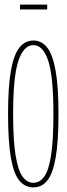

<svg xmlns="http://www.w3.org/2000/svg" viewBox="-20 -803 290 834"><path d="M125 11Q89 11 64.5 -18Q40 -47 27.5 -116.5Q15 -186 15 -308Q15 -427 27.5 -496.5Q40 -566 64.5 -596.5Q89 -627 125 -627Q161 -627 185 -596.5Q209 -566 221.5 -496.5Q234 -427 234 -308Q234 -186 221.5 -116.5Q209 -47 185 -18Q161 11 125 11ZM125 -9Q153 -9 172.5 -36.5Q192 -64 202 -129.5Q212 -195 212 -308Q212 -471 189.5 -539Q167 -607 125 -607Q83 -607 60 -539Q37 -471 37 -308Q37 -195 47.5 -129.5Q58 -64 77.5 -36.5Q97 -9 125 -9ZM67 -762V-783H185V-762Z"/></svg>

Font: Inconsolata UltraCondensed ExtraLight
Style: Regular
Weight: 200
Width: 1
Monospace: yes
Designer: Raph Levien, Cyreal, Brenton Simpson
Foundry: Raph Levien, Cyreal, Google
Version: Version 3.100; ttfautohint (v1.8.4.7-5d5b)